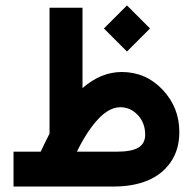

<svg xmlns="http://www.w3.org/2000/svg" viewBox="-20 -680 703 700"><path d="M358.9 -576.2 442.9 -660.2 526.9 -576.2 442.9 -492.2ZM509.3 -189Q509.3 -231.9 482.4 -260.5Q455.6 -289.1 418.5 -289.1Q394 -289.1 368.9 -272.7Q343.8 -256.3 315.7 -219.5Q287.6 -182.6 260.3 -127H405.8Q459.5 -127 484.4 -141.8Q509.3 -156.7 509.3 -189ZM160.6 -192.9V-632.3V-651.9H180.2H261.2H280.8V-632.3V-358.9Q348.1 -417.5 423.8 -417.5Q511.7 -417.5 572.8 -353Q633.8 -288.6 633.8 -198.7Q633.8 -134.3 602.3 -88.9Q570.8 -43.5 517.8 -21.7Q464.8 0 396 0H48.8H29.3V-19.5V-107.4V-127H48.8H128.4Q134.8 -141.6 160.6 -192.9Z"/></svg>

Font: Shabnam WOL
Style: Bold-WOL
Weight: 700
Foundry: DejaVu fonts team - Redesigned by Saber Rastikerdar - Based on Vazir font
Version: Version 5.0.0